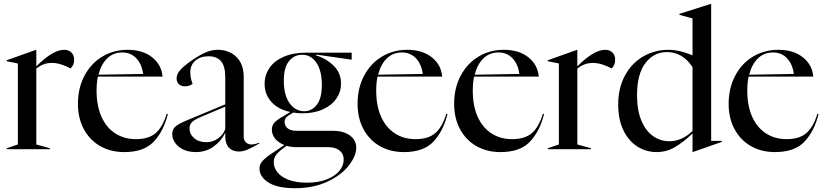

<svg xmlns="http://www.w3.org/2000/svg" viewBox="-20 -785 4330 1010"><path d="M15 -5 74 -25V-451L15 -463V-468L170 -523H171V-436Q258 -523 317 -523Q341 -523 355.5 -509Q370 -495 370 -471Q370 -442 351 -425Q297 -454 253 -454Q207 -454 171 -424V-25L243 -5V0H15Z M390 -239Q390 -322 424.5 -387Q459 -452 518.5 -487.5Q578 -523 651 -523Q731 -523 780.5 -483.5Q830 -444 835 -382H495Q488 -351 488 -308Q488 -229 513.5 -171.5Q539 -114 586 -83.5Q633 -53 695 -53Q762 -53 799 -85Q836 -117 857 -187L863 -185Q841 -96 789.5 -40.5Q738 15 634 15Q562 15 507 -16.5Q452 -48 421 -105.5Q390 -163 390 -239ZM733 -396Q726 -448 697 -478.5Q668 -509 623 -509Q576 -509 544 -478Q512 -447 498 -392Z M886 -80Q886 -103 901.5 -118Q917 -133 963 -152L1165 -236V-379Q1165 -437 1142.5 -463Q1120 -489 1077 -489Q1034 -489 1007.5 -466Q981 -443 981 -404Q981 -376 993 -344Q977 -331 954 -331Q933 -331 921 -342Q909 -353 909 -373Q909 -394 927 -415.5Q945 -437 990 -468Q1034 -498 1064.5 -510.5Q1095 -523 1125 -523Q1185 -523 1223.5 -485.5Q1262 -448 1262 -381V-66Q1262 -48 1273.5 -36.5Q1285 -25 1302 -25Q1321 -25 1344 -35V-30Q1305 -8 1282 2Q1259 12 1236 12Q1203 12 1184 -8.5Q1165 -29 1165 -68V-87Q1144 -43 1103.5 -14Q1063 15 1010 15Q972 15 944 1.5Q916 -12 901 -34Q886 -56 886 -80ZM1066 -37Q1100 -37 1127.5 -57Q1155 -77 1165 -106V-224L1037 -170Q1002 -155 989.5 -142Q977 -129 977 -110Q977 -79 1001.5 -58Q1026 -37 1066 -37Z M1345 101Q1345 82 1357.5 66Q1370 50 1401 28L1476 -22Q1445 -34 1427.5 -55.5Q1410 -77 1410 -103Q1410 -125 1423.5 -140Q1437 -155 1474 -176L1507 -196Q1444 -209 1408 -248.5Q1372 -288 1372 -344Q1372 -390 1397.5 -427.5Q1423 -465 1472.5 -486.5Q1522 -508 1592 -508H1830V-471L1643 -498L1642 -494Q1699 -476 1736.5 -438Q1774 -400 1774 -345Q1774 -302 1749.5 -266.5Q1725 -231 1679 -210Q1633 -189 1571 -189Q1543 -189 1523 -193Q1496 -178 1486.5 -168Q1477 -158 1477 -144Q1477 -123 1493 -110Q1509 -97 1539 -97H1729Q1787 -97 1820.5 -72.5Q1854 -48 1854 -8Q1854 35 1815 85.5Q1776 136 1702.5 170.5Q1629 205 1532 205Q1439 205 1392 175Q1345 145 1345 101ZM1594 176Q1655 176 1699 158.5Q1743 141 1765.5 113.5Q1788 86 1788 54Q1788 24 1766 6.5Q1744 -11 1705 -11H1539Q1509 -11 1488 -18Q1449 9 1434.5 27Q1420 45 1420 69Q1420 97 1439.5 121.5Q1459 146 1498.5 161Q1538 176 1594 176ZM1580 -200Q1621 -200 1647 -234.5Q1673 -269 1673 -337Q1673 -414 1644 -455.5Q1615 -497 1570 -497Q1527 -497 1500 -463Q1473 -429 1473 -361Q1473 -284 1503.5 -242Q1534 -200 1580 -200Z M1861 -239Q1861 -322 1895.5 -387Q1930 -452 1989.5 -487.5Q2049 -523 2122 -523Q2202 -523 2251.5 -483.5Q2301 -444 2306 -382H1966Q1959 -351 1959 -308Q1959 -229 1984.5 -171.5Q2010 -114 2057 -83.5Q2104 -53 2166 -53Q2233 -53 2270 -85Q2307 -117 2328 -187L2334 -185Q2312 -96 2260.5 -40.5Q2209 15 2105 15Q2033 15 1978 -16.5Q1923 -48 1892 -105.5Q1861 -163 1861 -239ZM2204 -396Q2197 -448 2168 -478.5Q2139 -509 2094 -509Q2047 -509 2015 -478Q1983 -447 1969 -392Z M2369 -239Q2369 -322 2403.5 -387Q2438 -452 2497.5 -487.5Q2557 -523 2630 -523Q2710 -523 2759.5 -483.5Q2809 -444 2814 -382H2474Q2467 -351 2467 -308Q2467 -229 2492.5 -171.5Q2518 -114 2565 -83.5Q2612 -53 2674 -53Q2741 -53 2778 -85Q2815 -117 2836 -187L2842 -185Q2820 -96 2768.5 -40.5Q2717 15 2613 15Q2541 15 2486 -16.5Q2431 -48 2400 -105.5Q2369 -163 2369 -239ZM2712 -396Q2705 -448 2676 -478.5Q2647 -509 2602 -509Q2555 -509 2523 -478Q2491 -447 2477 -392Z M2861 -5 2920 -25V-451L2861 -463V-468L3016 -523H3017V-436Q3104 -523 3163 -523Q3187 -523 3201.5 -509Q3216 -495 3216 -471Q3216 -442 3197 -425Q3143 -454 3099 -454Q3053 -454 3017 -424V-25L3089 -5V0H2861Z M3232 -235Q3232 -322 3267.5 -387.5Q3303 -453 3363.5 -488Q3424 -523 3496 -523Q3554 -523 3623 -494V-688L3554 -707V-712L3720 -765H3721V-44H3778V-39L3624 15H3623V-83Q3575 -37 3530.5 -11Q3486 15 3434 15Q3379 15 3333 -14Q3287 -43 3259.5 -99.5Q3232 -156 3232 -235ZM3501 -42Q3567 -42 3623 -96V-432Q3571 -511 3488 -511Q3419 -511 3375 -453Q3331 -395 3331 -284Q3331 -205 3354 -150.5Q3377 -96 3415.5 -69Q3454 -42 3501 -42Z M3813 -239Q3813 -322 3847.5 -387Q3882 -452 3941.5 -487.5Q4001 -523 4074 -523Q4154 -523 4203.5 -483.5Q4253 -444 4258 -382H3918Q3911 -351 3911 -308Q3911 -229 3936.5 -171.5Q3962 -114 4009 -83.5Q4056 -53 4118 -53Q4185 -53 4222 -85Q4259 -117 4280 -187L4286 -185Q4264 -96 4212.5 -40.5Q4161 15 4057 15Q3985 15 3930 -16.5Q3875 -48 3844 -105.5Q3813 -163 3813 -239ZM4156 -396Q4149 -448 4120 -478.5Q4091 -509 4046 -509Q3999 -509 3967 -478Q3935 -447 3921 -392Z"/></svg>

Font: Nyght Serif
Style: Regular
Weight: 400
Designer: Maksym Kobuzan
Version: Version 0.410